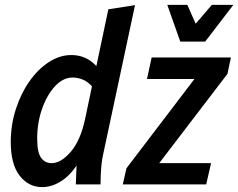

<svg xmlns="http://www.w3.org/2000/svg" viewBox="-20 -754 974 785"><path d="M24 -173Q24 -243 44.5 -307Q65 -371 100 -421Q135 -471 179.5 -500Q224 -529 272 -529Q332 -529 374 -484L423 -716L532 -733L402 -124Q397 -101 395 -81.5Q393 -62 392 -39L391 0H290L293 -77Q265 -35 228 -12Q191 11 152 11Q97 11 60.5 -35.5Q24 -82 24 -173ZM132 -187Q132 -132 147.5 -109.5Q163 -87 191 -87Q229 -87 269 -133Q309 -179 328 -268L356 -401Q338 -421 317.5 -429Q297 -437 277 -437Q238 -437 205 -401.5Q172 -366 152 -309Q132 -252 132 -187ZM482 0 497 -66 775 -431H581L600 -519H924L910 -452L631 -87H843L823 0ZM664 -734H746L780 -657L846 -734H934L819 -584H717Z"/></svg>

Font: Radio Canada Condensed Medium
Style: Italic
Weight: 500
Width: 3
Italic angle: -12°
Designer: Charles Daoud, Etienne Aubert Bonn, Alexandre Saumier Demers, Jacques Le Bailly
Foundry: Radio-Canada
Version: Version 2.104; ttfautohint (v1.8.4.7-5d5b);gftools[0.9.28.de